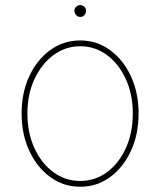

<svg xmlns="http://www.w3.org/2000/svg" viewBox="-20 -710 619 742"><path d="M290 11.7Q225.6 11.7 174.3 -25.6Q123 -63 93.3 -127Q63.5 -190.9 63.5 -271.5Q63.5 -352.1 93.3 -415.8Q123 -479.5 174.3 -516.6Q225.6 -553.7 290 -553.7Q354 -553.7 405 -516.6Q456.1 -479.5 485.8 -415.5Q515.6 -351.6 515.6 -271.5Q515.6 -190.9 486.1 -127Q456.5 -63 405.5 -25.6Q354.5 11.7 290 11.7ZM290 -10.7Q348.1 -10.7 394 -44.9Q439.9 -79.1 466.6 -138.2Q493.2 -197.3 493.2 -271.5Q493.2 -345.2 466.3 -404.1Q439.5 -462.9 393.6 -497.1Q347.7 -531.2 290 -531.2Q232.4 -531.2 186.3 -496.8Q140.1 -462.4 113 -403.8Q85.9 -345.2 85.9 -271.5Q85.9 -197.3 112.8 -138.2Q139.6 -79.1 185.8 -44.9Q231.9 -10.7 290 -10.7ZM290.5 -644.5Q280.8 -644.5 274.2 -651.6Q267.6 -658.7 267.6 -668Q267.6 -677.2 274.2 -683.8Q280.8 -690.4 290 -690.4Q299.8 -690.4 306.2 -683.8Q312.5 -677.2 312.5 -668Q312.5 -658.7 306.2 -651.6Q299.8 -644.5 290.5 -644.5Z"/></svg>

Font: Inter Tight Thin
Style: Regular
Weight: 250
Designer: Rasmus Andersson
Foundry: rsms
Version: Version 3.004